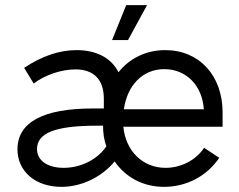

<svg xmlns="http://www.w3.org/2000/svg" viewBox="-20 -721 931 747"><path d="M478 -565 552 -701H471L416 -565ZM219 6C297 6 376 -32 426 -93C468 -32 536 6 618 6C706 6 785 -36 833 -107L774 -146C743 -98 684 -68 624 -68C535 -68 469 -134 460 -227V-228H846V-284C846 -427 755 -526 623 -526C548 -526 484 -494 441 -440C414 -494 357 -526 278 -526C211 -526 143 -503 74 -457L111 -396C154 -429 218 -451 274 -451C345 -451 384 -411 384 -337C384 -332 384 -306 384 -299H342C147 -299 48 -245 48 -140C48 -54 118 6 219 6ZM462 -296C475 -389 535 -452 619 -452C705 -452 767 -388 773 -296ZM394 -152C360 -101 295 -68 228 -68C164 -68 124 -97 124 -141C124 -204 196 -232 357 -232H381C381 -205 384 -178 394 -152Z"/></svg>

Font: Fixel Text Regular
Style: Regular
Weight: 400
Width: 4
Designer: AlfaBravo + MacPaw
Foundry: Kyrylo Tkachov, Marchela Mozhyna, Serhii Makarenko, Maria Weinstein, Zakhar Kryvoshyya
Version: Version 1.211